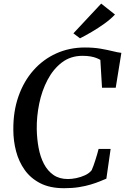

<svg xmlns="http://www.w3.org/2000/svg" viewBox="-20 -1008 676 1037"><path d="M326 8.5Q250 8.5 197.8 -18.2Q145.5 -45 113.5 -90Q81.5 -135 66.8 -191.2Q52 -247.5 52 -306.5Q51 -406 79.8 -487.8Q108.5 -569.5 160.8 -628.5Q213 -687.5 284 -719.5Q355 -751.5 438.5 -751.5Q486 -751.5 523.5 -745Q561 -738.5 589 -731.5Q617 -724.5 635.5 -722.5L605 -534H531L522 -684.5Q512.5 -690 499.8 -695Q487 -700 468.8 -703.2Q450.5 -706.5 425.5 -706.5Q361.5 -706.5 314.5 -670.8Q267.5 -635 236.8 -576.5Q206 -518 191.8 -448.2Q177.5 -378.5 178.5 -310.5Q179.5 -258 188.5 -209.5Q197.5 -161 217.2 -123Q237 -85 268.8 -63Q300.5 -41 347 -41Q367 -41 391.8 -46Q416.5 -51 439.2 -61.5Q462 -72 475 -88.5Q480 -99.5 485 -113.5Q490 -127.5 495 -143Q500 -158.5 504.5 -174Q509 -189.5 512.5 -203.5H577.5L554.5 -43Q540 -37 519.2 -28.5Q498.5 -20 470.5 -11.5Q442.5 -3 406.5 2.8Q370.5 8.5 326 8.5ZM412 -801 376.5 -828 526.5 -988.5 601 -929.5Q577 -904 543.5 -880Q510 -856 475.5 -835.8Q441 -815.5 412 -801Z"/></svg>

Font: Merriweather 60pt Medium
Style: Italic
Weight: 500
Italic angle: -7.8°
Version: Version 2.101